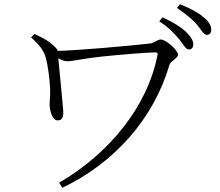

<svg xmlns="http://www.w3.org/2000/svg" viewBox="-20 -842 1040 909"><path d="M827 -658C848 -632 859 -608 874 -608C887 -608 895 -616 895 -631C895 -651 884 -668 859 -693C835 -715 798 -738 749 -760L734 -741C778 -713 805 -683 827 -658ZM911 -727C933 -702 943 -677 959 -677C972 -677 980 -685 980 -701C980 -721 969 -740 942 -762C919 -782 882 -802 832 -822L818 -804C863 -774 888 -752 911 -727ZM143 -681 127 -665C170 -627 187 -601 196 -571C207 -535 215 -466 217 -426C219 -391 215 -374 215 -347C215 -325 225 -272 253 -272C279 -272 281 -294 279 -323C276 -365 261 -510 256 -566C271 -558 285 -552 299 -552C323 -552 382 -566 460 -574C537 -582 676 -594 716 -594C725 -594 727 -590 726 -583C678 -335 495 -114 260 23L275 47C519 -69 708 -279 782 -535C786 -552 823 -567 823 -583C823 -603 767 -655 741 -655C726 -655 709 -638 690 -636C586 -624 344 -603 253 -601C252 -606 249 -610 245 -615C217 -645 184 -663 143 -681Z"/></svg>

Font: Noto Serif CJK TC Light
Style: Regular
Weight: 300
Designer: Ryoko NISHIZUKA 西塚涼子 (kana & ideographs); Frank Grießhammer (Latin, Greek & Cyrillic); Wenlong ZHANG 张文龙 (bopomofo); San
Foundry: Adobe
Version: Version 2.001;hotconv 1.1.0;makeotfexe 2.6.0